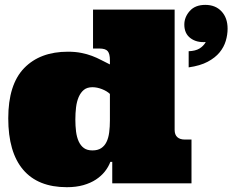

<svg xmlns="http://www.w3.org/2000/svg" viewBox="-20 -759 982 795"><path d="M703.1 -719.2V-221.2Q703.1 -201.2 714.1 -191.2Q725.1 -181.2 745.1 -181.2H772.9V0H444.8V-88.9H437Q429.2 -67.9 414.1 -48.8Q398.9 -29.8 377 -15.4Q355 -1 325 7.6Q294.9 16.1 256.8 16.1Q137.2 16.1 75.7 -56.4Q14.2 -128.9 14.2 -269Q14.2 -409.2 80.1 -477.1Q146 -544.9 261.2 -544.9Q292 -544.9 316.4 -540Q340.8 -535.2 360.8 -527.6Q380.9 -520 398.9 -510.5Q417 -501 435.1 -492.2V-509.8Q435.1 -536.1 426 -547.1Q417 -558.1 391.1 -558.1H365.2V-719.2ZM292 -264.2Q292 -237.8 294.9 -214.4Q297.9 -190.9 305.9 -173.3Q314 -155.8 327.4 -146Q340.8 -136.2 362.8 -136.2Q384.8 -136.2 398.9 -145.5Q413.1 -154.8 421.1 -171.4Q429.2 -188 432.1 -210.9Q435.1 -233.9 435.1 -259.8V-370.1Q422.9 -381.8 402.3 -389.9Q381.8 -397.9 362.8 -397.9Q340.8 -397.9 327.4 -387Q314 -376 305.9 -357.4Q297.9 -338.9 294.9 -314.5Q292 -290 292 -264.2ZM761.2 -546.9Q789.1 -547.9 805.7 -557.9Q822.3 -567.9 832 -585Q793.9 -582 768.6 -601.1Q743.2 -620.1 743.2 -657.2Q743.2 -688 765.6 -713.4Q788.1 -738.8 830.1 -738.8Q872.1 -738.8 897.2 -711.9Q922.4 -685.1 922.4 -640.1Q922.4 -615.2 914.8 -589.6Q907.2 -564 889.2 -542Q871.1 -520 840.1 -503.4Q809.1 -486.8 761.2 -480Z"/></svg>

Font: Ultra
Style: Regular
Weight: 400
Designer: Astigmatic (AOETI)
Foundry: Astigmatic (AOETI)
Version: Version 1.001